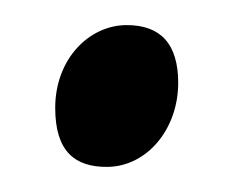

<svg xmlns="http://www.w3.org/2000/svg" viewBox="-20 -418 186 153"><path d="M24 -332C24 -297 40 -285 65 -285C97 -285 122 -315 122 -352C122 -383 108 -398 81 -398C51 -398 24 -371 24 -332Z"/></svg>

Font: Temporarium
Style: Regular
Weight: 400
Version: Version 1.1